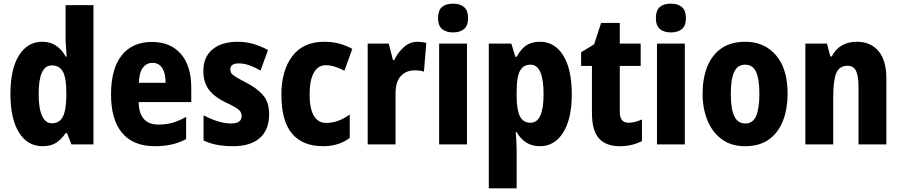

<svg xmlns="http://www.w3.org/2000/svg" viewBox="-20 -788 4916 1048"><path d="M212 10Q130 10 83.5 -65Q37 -140 37 -275Q37 -411 83.5 -485.5Q130 -560 210 -560Q254 -560 285.5 -539Q317 -518 339 -479H344Q342 -509 340 -536Q338 -563 338 -584V-760H490V0H370L346 -61H338Q314 -26 285.5 -8Q257 10 212 10ZM263 -115Q304 -115 322.5 -150Q341 -185 342 -260V-286Q342 -360 324 -395.5Q306 -431 263 -431Q191 -431 191 -276Q191 -194 210 -154.5Q229 -115 263 -115Z M809 -559Q911 -559 967.5 -493.5Q1024 -428 1024 -309V-231H737Q739 -108 845 -108Q886 -108 921.5 -118Q957 -128 996 -150V-29Q926 10 826 10Q707 10 646.5 -62.5Q586 -135 586 -272Q586 -412 644 -485.5Q702 -559 809 -559ZM813 -445Q781 -445 760.5 -419.5Q740 -394 738 -336H884Q884 -388 865.5 -416.5Q847 -445 813 -445Z M1449 -165Q1449 -80 1398.5 -35Q1348 10 1252 10Q1207 10 1167.5 3Q1128 -4 1091 -21V-159Q1125 -140 1165.5 -127Q1206 -114 1242 -114Q1299 -114 1299 -155Q1299 -167 1293 -177.5Q1287 -188 1267 -200.5Q1247 -213 1206 -232Q1149 -260 1119.5 -299.5Q1090 -339 1090 -401Q1090 -477 1140 -518.5Q1190 -560 1278 -560Q1322 -560 1362 -548.5Q1402 -537 1443 -515L1402 -403Q1373 -420 1342.5 -431Q1312 -442 1283 -442Q1237 -442 1237 -409Q1237 -397 1243 -388Q1249 -379 1268 -367.5Q1287 -356 1326 -336Q1382 -307 1415.5 -269Q1449 -231 1449 -165Z M1744 10Q1632 10 1574 -58.5Q1516 -127 1516 -272Q1516 -403 1575.5 -481.5Q1635 -560 1750 -560Q1796 -560 1833.5 -549.5Q1871 -539 1903 -521L1860 -402Q1833 -416 1808 -424Q1783 -432 1758 -432Q1716 -432 1693 -391.5Q1670 -351 1670 -273Q1670 -194 1693.5 -155.5Q1717 -117 1760 -117Q1826 -117 1889 -163V-35Q1829 10 1744 10Z M2259 -560Q2282 -560 2307 -554L2294 -397Q2275 -404 2244 -404Q2197 -404 2168 -373Q2139 -342 2139 -278V0H1987V-550H2102L2125 -460H2132Q2149 -498 2182.5 -529Q2216 -560 2259 -560Z M2453 -768Q2492 -768 2513.5 -749Q2535 -730 2535 -689Q2535 -648 2513 -629.5Q2491 -611 2453 -611Q2415 -611 2393 -629.5Q2371 -648 2371 -689Q2371 -731 2392 -749.5Q2413 -768 2453 -768ZM2529 -550V0H2377V-550Z M2927 -560Q3008 -560 3054.5 -485Q3101 -410 3101 -274Q3101 -139 3054 -64.5Q3007 10 2928 10Q2884 10 2852.5 -10Q2821 -30 2800 -67H2795Q2797 -38 2798.5 -14Q2800 10 2800 28V240H2648V-550H2771L2793 -478H2800Q2825 -523 2854.5 -541.5Q2884 -560 2927 -560ZM2876 -435Q2835 -435 2817.5 -400Q2800 -365 2800 -289V-264Q2800 -190 2817.5 -154Q2835 -118 2876 -118Q2947 -118 2947 -274Q2947 -435 2876 -435Z M3410 -118Q3428 -118 3446 -122.5Q3464 -127 3484 -136V-18Q3459 -5 3429 2.5Q3399 10 3363 10Q3287 10 3249 -33Q3211 -76 3211 -173V-428H3152V-503L3223 -546L3261 -663H3363V-550H3477V-428H3363V-177Q3363 -118 3410 -118Z M3642 -768Q3681 -768 3702.5 -749Q3724 -730 3724 -689Q3724 -648 3702 -629.5Q3680 -611 3642 -611Q3604 -611 3582 -629.5Q3560 -648 3560 -689Q3560 -731 3581 -749.5Q3602 -768 3642 -768ZM3718 -550V0H3566V-550Z M4279 -276Q4279 -197 4255 -132Q4231 -67 4179.5 -28.5Q4128 10 4046 10Q3971 10 3919.5 -28Q3868 -66 3841.5 -131Q3815 -196 3815 -276Q3815 -360 3840.5 -424Q3866 -488 3917.5 -524Q3969 -560 4049 -560Q4152 -560 4215.5 -486.5Q4279 -413 4279 -276ZM3969 -275Q3969 -196 3987.5 -155Q4006 -114 4048 -114Q4089 -114 4107 -154.5Q4125 -195 4125 -276Q4125 -356 4107 -395.5Q4089 -435 4047 -435Q4006 -435 3987.5 -395.5Q3969 -356 3969 -275Z M4657 -560Q4732 -560 4775 -509.5Q4818 -459 4818 -360V0H4666V-315Q4666 -371 4653 -400Q4640 -429 4606 -429Q4561 -429 4544.5 -388.5Q4528 -348 4528 -256V0H4376V-550H4494L4512 -480H4520Q4562 -560 4657 -560Z"/></svg>

Font: Noto Sans Ethiopic Condensed ExtraBold
Style: Regular
Weight: 800
Width: 3
Designer: Monotype Design Team
Foundry: Monotype Imaging Inc.
Version: Version 2.102; ttfautohint (v1.8.4.7-5d5b)